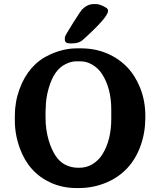

<svg xmlns="http://www.w3.org/2000/svg" viewBox="-20 -905 778 947"><path d="M204.6 -326.2Q204.6 -265.6 220.2 -212.9Q247.6 -121.6 298.8 -94.2Q329.6 -77.6 364.7 -77.6H372.1Q407.2 -77.6 436.8 -95.7Q466.3 -113.8 484.9 -143.6Q528.8 -213.9 528.8 -318.8V-364.3Q528.8 -470.2 482.9 -540.5Q465.3 -567.9 436.5 -585.2Q407.7 -602.5 377.4 -602.5H355Q330.6 -602.5 301.8 -587.9Q246.6 -560.5 220.7 -471.7Q205.6 -420.4 205.6 -371.6L204.6 -356.4ZM335 -690.9H326.2Q299.8 -690.9 299.8 -709V-720.2Q299.8 -728 339.4 -790.3Q378.9 -852.5 383.8 -857.4Q411.1 -884.8 441.4 -884.8H454.6Q473.6 -884.8 502.9 -867.2Q512.7 -861.3 512.7 -853.5V-850.6Q512.7 -819.8 387.7 -707.5Q369.1 -690.9 335 -690.9ZM53.2 -311V-334.5Q53.2 -402.3 76.2 -465.3Q120.6 -587.4 225.1 -635.3Q293 -666.5 358.4 -666.5H381.8Q450.2 -666 507.8 -641.6Q623.5 -592.3 671.4 -471.2Q696.8 -407.7 696.8 -333.5V-322.3Q696.3 -249 672.9 -184.6Q626 -56.2 505.4 -4.9Q440.9 22.5 368.7 22.5H356.9Q289.1 22.5 231.4 -3.4Q122.1 -52.7 78.1 -172.9Q53.2 -240.7 53.2 -311Z"/></svg>

Font: Averia Serif Libre
Style: Bold
Weight: 700
Version: Version 1.002